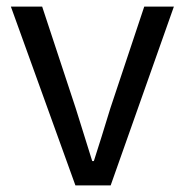

<svg xmlns="http://www.w3.org/2000/svg" viewBox="-20 -563 561 583"><path d="M13 -543H108L210 -234L260 -74H265Q287 -142 315 -234L418 -543H508L316 0H209Z"/></svg>

Font: Merged Yaku Han JP
Style: Regular
Weight: 400
Designer: Ryoko NISHIZUKA 西塚涼子 (kana, bopomofo & ideographs); Paul D. Hunt (Latin, Greek & Cyrillic); Sandoll Communications 산돌커뮤니
Foundry: Adobe
Version: Version 2.004